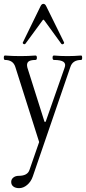

<svg xmlns="http://www.w3.org/2000/svg" viewBox="-20 -706 447 996"><path d="M111.8 -479Q108.4 -476.1 105.2 -476.6Q102.1 -477.1 99.6 -480Q97.2 -482.9 98.1 -484.9L189.9 -672.9Q195.8 -686 205.1 -686Q214.4 -686 220.2 -672.9L312 -486.8Q314.5 -481.4 308.3 -477.8Q302.2 -474.1 297.9 -479L216.8 -590.8Q208 -604 205.1 -604Q202.6 -604 193.8 -590.8ZM79.1 270Q60.5 270 49.3 261.5Q38.1 252.9 38.1 237.8Q38.1 224.1 49.1 215.1Q60.1 206.1 77.1 206.1Q122.6 206.1 132.8 175.8L183.1 30.8L59.1 -359.9Q47.4 -395 5.9 -395Q0 -395 -0.2 -406.5Q-0.5 -418 5.9 -418Q44.4 -415 85.9 -415Q125 -415 164.1 -418Q171.4 -418 171.4 -406.5Q171.4 -395 164.1 -395Q136.2 -395 126.5 -385.5Q116.7 -376 122.1 -355L210.9 -74.2H216.8L314.9 -354Q323.2 -375 309.6 -385Q295.9 -395 259.8 -395Q252.9 -395 252.7 -406.5Q252.4 -418 259.8 -418Q293.9 -415 330.1 -415Q365.2 -415 400.9 -418Q406.2 -418 406.2 -406.5Q406.2 -395 400.9 -395Q356.9 -395 345.2 -358.9L149.9 210Q140.6 236.8 120.8 253.4Q101.1 270 79.1 270Z"/></svg>

Font: Junicode SmCond Light
Style: Regular
Weight: 300
Width: 4
Designer: Peter S. Baker
Version: Version 2.206